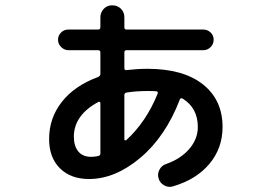

<svg xmlns="http://www.w3.org/2000/svg" viewBox="-20 -657 1040 735"><path d="M356.4 -266.6Q263.7 -216.8 262.7 -134.8Q262.7 -97.7 279.8 -77.1Q296.9 -56.6 329.1 -56.6Q341.8 -56.6 355.5 -59.6Q364.3 -61.5 364.3 -70.3V-262.7Q364.3 -265.6 361.3 -267.1Q358.4 -268.6 356.4 -266.6ZM544.9 -308.6Q502 -308.6 463.9 -302.7Q456.1 -300.8 456.1 -293V-123Q456.1 -121.1 458.5 -120.1Q460.9 -119.1 462.9 -120.1Q540 -190.4 584 -299.8Q585 -302.7 583 -305.2Q581.1 -307.6 578.1 -307.6Q568.4 -308.6 544.9 -308.6ZM320.3 28.3Q251 28.3 209.5 -12.7Q168 -53.7 168 -125Q168 -205.1 216.8 -267.1Q265.6 -329.1 355.5 -362.3Q364.3 -366.2 364.3 -374V-456.1Q364.3 -464.8 355.5 -464.8H242.2Q226.6 -464.8 214.4 -476.6Q202.1 -488.3 202.1 -504.9Q202.1 -520.5 213.4 -532.2Q224.6 -543.9 242.2 -543.9H355.5Q364.3 -543.9 364.3 -552.7V-590.8Q364.3 -609.4 377 -623Q389.6 -636.7 409.7 -636.7Q429.7 -636.7 442.9 -623.5Q456.1 -610.4 456.1 -590.8V-552.7Q456.1 -543.9 463.9 -543.9H757.8Q774.4 -543.9 786.1 -532.7Q797.9 -521.5 797.9 -504.9Q797.9 -488.3 786.1 -476.6Q774.4 -464.8 757.8 -464.8H463.9Q456.1 -464.8 456.1 -456.1V-396.5Q456.1 -387.7 463.9 -388.7Q506.8 -393.6 544.9 -393.6Q681.6 -393.6 756.8 -334Q832 -274.4 832 -170.9Q832 -89.8 781.7 -29.8Q731.4 30.3 641.6 56.6Q624 61.5 607.9 52.2Q591.8 43 586.9 25.4Q582 8.8 590.3 -7.3Q598.6 -23.4 616.2 -29.3Q671.9 -48.8 704.6 -86.9Q737.3 -125 737.3 -170.9Q737.3 -243.2 679.7 -279.3Q671.9 -283.2 668.9 -277.3Q614.3 -134.8 517.6 -53.2Q420.9 28.3 320.3 28.3Z"/></svg>

Font: Rounded Mgen+ 1m medium
Style: Regular
Weight: 500
Designer: [Source Han Sans]
Ryoko NISHIZUKA  (kana & ideographs); Paul D. Hunt (Latin, Greek & Cyrillic); Wenlong ZHANG  (bopomofo
Version: Version 1.059.20150602